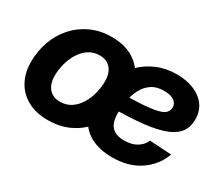

<svg xmlns="http://www.w3.org/2000/svg" viewBox="-100 -771 1165 1014"><g transform="rotate(30 482.0 -264.5)"><path d="M259.8 11.2Q188 11.2 136.5 -16.6Q85 -44.4 57.4 -94.7Q29.8 -145 29.8 -212.9Q29.8 -278.3 51 -337.2Q72.3 -396 112.5 -441.4Q152.8 -486.8 209.2 -512.7Q265.6 -538.6 335 -538.6Q407.2 -538.6 458.7 -510.7Q510.3 -482.9 537.6 -432.4Q564.9 -381.8 564.9 -314Q564.9 -249.5 544.2 -190.9Q523.4 -132.3 483.4 -86.7Q443.4 -41 387 -14.9Q330.6 11.2 259.8 11.2ZM266.6 -105Q305.2 -105 334.2 -124.5Q363.3 -144 382.3 -175.8Q401.4 -207.5 410.6 -244.6Q419.9 -281.7 419.9 -316.4Q419.9 -349.6 409.2 -373.3Q398.4 -397 377.9 -409.7Q357.4 -422.4 328.1 -422.4Q290 -422.4 261.2 -402.8Q232.4 -383.3 213.1 -351.8Q193.8 -320.3 184.3 -283.2Q174.8 -246.1 174.8 -210.4Q174.8 -161.6 199 -133.3Q223.1 -105 266.6 -105ZM651.9 11.7Q578.1 11.7 524.9 -15.1Q471.7 -42 444.6 -94.7Q417.5 -147.5 421.9 -224.1Q424.8 -292.5 448.7 -350.1Q472.7 -407.7 514.2 -450.2Q555.7 -492.7 610.8 -516.1Q666 -539.6 731.4 -539.6Q789.1 -539.6 834.7 -521.2Q880.4 -502.9 907 -467.5Q933.6 -432.1 933.6 -380.9Q933.6 -327.6 903.6 -294.9Q873.5 -262.2 815.4 -244.9Q757.3 -227.5 673.1 -221.2Q588.9 -214.8 480 -214.8L495.1 -306.2Q588.4 -306.2 647.7 -310.1Q707 -314 740 -322Q772.9 -330.1 785.6 -343.8Q798.3 -357.4 798.3 -376.5Q798.3 -401.4 776.9 -415.8Q755.4 -430.2 716.3 -430.2Q670.4 -430.2 640.9 -410.2Q611.3 -390.1 594.5 -358.4Q577.6 -326.7 570.6 -290Q563.5 -253.4 562.5 -220.2Q560.5 -185.5 568.1 -157.7Q575.7 -129.9 597.9 -113.5Q620.1 -97.2 662.6 -97.2Q708 -97.2 738.8 -115.7Q769.5 -134.3 782.2 -165L915.5 -157.2Q888.2 -81.1 819.8 -34.7Q751.5 11.7 651.9 11.7Z"/></g></svg>

Font: Inter 24pt
Style: Bold Italic
Weight: 700
Italic angle: -9.3988°
Version: Version 4.001;git-66647c0bb